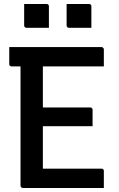

<svg xmlns="http://www.w3.org/2000/svg" viewBox="-20 -934 590 954"><path d="M26 -700H485Q488 -700 490 -698.5Q492 -697 494 -694.5Q496 -692 496 -689Q496 -665 496 -646.5Q496 -628 496 -604H37Q34 -604 31.5 -605.5Q29 -607 27.5 -609.5Q26 -612 26 -615Q26 -638 26 -657.5Q26 -677 26 -700ZM147 -400H429Q432 -400 434.5 -398.5Q437 -397 438.5 -395Q440 -393 440 -389Q440 -374 440 -360Q440 -346 440 -333.5Q440 -321 440 -307H147ZM93 0Q91 0 89 -1Q87 -2 85.5 -3.5Q84 -5 83 -7Q82 -9 82 -11Q82 -52 82 -109Q82 -166 82 -233Q82 -300 82 -371.5Q82 -443 82 -514Q82 -585 82 -648H200L193 -630Q193 -609 193 -586Q193 -563 193 -540Q193 -489 193 -433.5Q193 -378 193 -321Q193 -264 193 -207Q193 -150 193 -96H485Q490 -96 493 -93Q496 -90 496 -85Q496 -63 496 -42.5Q496 -22 496 0ZM100 -914Q128 -914 156 -914Q184 -914 212 -914Q216 -914 218 -912.5Q220 -911 221.5 -909Q223 -907 223 -903V-796Q195 -796 167 -796Q139 -796 111 -796Q108 -796 105.5 -797.5Q103 -799 101.5 -801.5Q100 -804 100 -807ZM311 -914Q339 -914 367 -914Q395 -914 423 -914Q427 -914 429 -912.5Q431 -911 432.5 -909Q434 -907 434 -903V-796Q406 -796 378 -796Q350 -796 322 -796Q319 -796 316.5 -797.5Q314 -799 312.5 -801.5Q311 -804 311 -807Z"/></svg>

Font: Recursive Medium
Style: Regular
Weight: 500
Version: Version 1.085